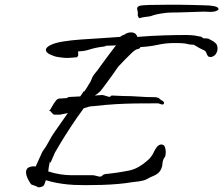

<svg xmlns="http://www.w3.org/2000/svg" viewBox="-20 -787 944 812"><path d="M140 5 139 4Q136 1 124.5 -2.5Q113 -6 111 -8Q90 -39 90 -58Q90 -74 102.5 -79.5Q115 -85 131 -83L159 -145Q175 -166 186.5 -188.5Q198 -211 211 -229L267 -309Q254 -306 243.5 -304Q233 -302 233 -302H209Q205 -303 199.5 -309.5Q194 -316 190 -320Q194 -325 200.5 -337Q207 -349 215 -359.5Q223 -370 230 -370Q235 -370 244 -371Q253 -372 260 -372H261Q264 -372 266 -374.5Q268 -377 274 -377Q284 -377 294 -378Q304 -379 314 -379H319Q326 -388 330 -395Q334 -402 334 -402V-400Q334 -397 339 -403.5Q344 -410 348.5 -418Q353 -426 353 -426Q364 -442 366.5 -450Q369 -458 373.5 -465.5Q378 -473 391 -488Q394 -492 405 -507.5Q416 -523 430 -541.5Q444 -560 455.5 -575.5Q467 -591 471 -595Q436 -594 428 -593.5Q420 -593 424 -593Q428 -593 428 -592Q428 -592 426 -591.5Q424 -591 418 -590Q385 -586 360 -578Q335 -570 315 -570H313Q310 -570 310 -566Q310 -564 310.5 -561.5Q311 -559 311 -557Q311 -548 305 -546H306Q314 -546 305.5 -545Q297 -544 284 -543Q271 -542 265 -542Q252 -542 242 -543.5Q232 -545 224 -546Q210 -548 192 -556.5Q174 -565 174 -576Q174 -587 195 -597Q213 -606 247 -611.5Q281 -617 323 -620Q365 -623 408.5 -625.5Q452 -628 488 -631Q493 -636 503 -639.5Q513 -643 510 -643H509Q522 -650 534 -650Q555 -650 561 -631Q623 -636 675.5 -637.5Q728 -639 770 -639Q781 -639 792.5 -638Q804 -637 823 -633Q831 -633 835.5 -628.5Q840 -624 843 -625L860 -624Q860 -624 873.5 -617Q887 -610 891 -605Q900 -598 900 -581Q900 -571 894 -560.5Q888 -550 874 -546Q862 -545 858.5 -551Q855 -557 852 -565Q849 -573 837 -577Q824 -583 812 -590.5Q800 -598 799 -598Q783 -598 776.5 -600Q770 -602 759 -603.5Q748 -605 718 -605Q680 -605 647 -597.5Q614 -590 574 -588Q572 -581 562.5 -579.5Q553 -578 539 -565Q528 -555 509 -535.5Q490 -516 480 -505Q473 -494 457 -472Q441 -450 426 -429.5Q411 -409 404 -401Q394 -391 381 -383L408 -385Q415 -386 427.5 -381.5Q440 -377 446 -377Q446 -382 454 -383Q465 -383 476.5 -382Q488 -381 500 -381Q534 -381 567 -378.5Q600 -376 634 -376Q641 -376 645 -374.5Q649 -373 656 -371H655Q653 -371 653 -370Q653 -369 663.5 -363Q674 -357 674 -352Q673 -345 667 -345Q663 -345 658.5 -347Q654 -349 649 -350Q598 -350 555.5 -349.5Q513 -349 470 -346.5Q427 -344 374 -338Q365 -338 355 -335.5Q345 -333 334 -329Q305 -290 278 -248.5Q251 -207 233 -177Q215 -147 212 -141Q207 -131 202.5 -119Q198 -107 195 -101.5Q192 -96 192 -103V-104Q192 -107 190 -99.5Q188 -92 186.5 -81Q185 -70 184 -62Q209 -54 234 -50Q259 -46 281 -46H372Q378 -46 388 -43Q398 -40 403 -40H404Q409 -40 413.5 -45Q418 -50 426 -51Q472 -55 527 -66Q550 -71 569.5 -83Q589 -95 602 -107Q610 -114 613 -117Q616 -120 623 -130Q626 -134 631 -145Q636 -156 644 -166Q652 -176 663 -176Q674 -175 677.5 -165Q681 -155 681 -144Q681 -128 677 -123Q668 -111 667 -94.5Q666 -78 657 -64Q648 -51 631 -44Q614 -37 600 -29Q589 -23 568 -20Q547 -17 535 -16Q513 -12 479.5 -9Q446 -6 410 -5Q374 -4 342 -4Q314 -4 293.5 -5Q273 -6 266 -7Q245 -9 220.5 -13.5Q196 -18 174 -25Q171 -18 168.5 -9.5Q166 -1 160 1H161Q152 5 146 5Q140 5 140 5ZM187 -322Q187 -322 187.5 -322Q188 -322 190 -320Q187 -316 187 -321ZM567 -712Q566 -713 565.5 -714.5Q565 -716 563 -721Q562 -723 562.5 -725.5Q563 -728 563 -730Q563 -737 561.5 -742Q560 -747 560 -751Q560 -758 569 -762Q578 -765 609.5 -766Q641 -767 691 -767Q709 -767 736.5 -767Q764 -767 793 -766Q822 -765 845.5 -764.5Q869 -764 879 -762Q904 -759 904 -748Q904 -744 893 -740Q882 -736 861 -737Q852 -738 831.5 -737.5Q811 -737 786 -736Q761 -735 738.5 -734.5Q716 -734 704 -734Q687 -734 662.5 -730Q638 -726 627 -722Q619 -718 604 -716.5Q589 -715 581 -713Q578 -712 573.5 -711Q569 -710 567 -712Z"/></svg>

Font: Vujahday Script
Style: Regular
Weight: 400
Designer: Robert E. Leuschke
Foundry: Robert E. Leuschke
Version: Version 1.010; ttfautohint (v1.8.3)